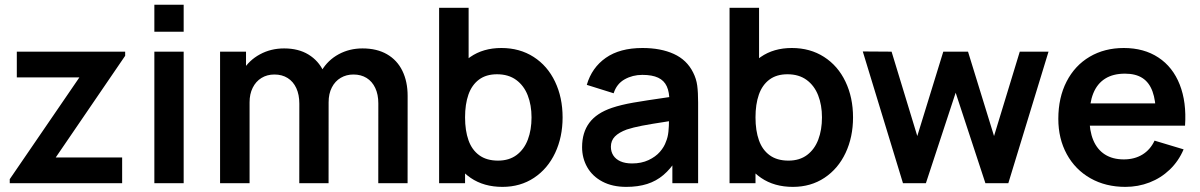

<svg xmlns="http://www.w3.org/2000/svg" viewBox="-20 -752 4926 788"><path d="M20 0V-16.7L305.8 -434.3H49V-540H493.7V-523L208.7 -105.7H481.3V0Z M613.5 -621.8V-732.5H733.8V-621.8ZM613.5 0V-540H733.8V0Z M1532.7 -327.8Q1532.7 -364.3 1520.1 -391Q1507.5 -417.8 1484.6 -432Q1461.7 -446.2 1430.7 -446.2Q1401.4 -446.2 1378.3 -432.5Q1355.2 -418.9 1342 -393.2Q1328.7 -367.6 1328.7 -332.3L1275 -364Q1274.6 -419.2 1300.1 -462.2Q1325.6 -505.2 1369.9 -529.3Q1414.2 -553.3 1467.8 -553.3Q1526.8 -553.3 1568.4 -529.3Q1610.1 -505.2 1631.5 -461.2Q1653 -417.1 1653 -358.3L1652.8 0H1532.5ZM883.2 0V-540H989.7V-372.5H1004.3V0ZM1208.5 -326.7Q1208.5 -363.5 1196 -390.5Q1183.5 -417.4 1160.5 -431.8Q1137.6 -446.2 1106.2 -446.2Q1075.9 -446.2 1052.9 -431.9Q1029.8 -417.6 1017.1 -391.8Q1004.3 -366.1 1004.3 -332.3L950.7 -368.3Q950.7 -420.2 976.5 -462.5Q1002.2 -504.8 1046.9 -529Q1091.6 -553.3 1146.2 -553.3Q1204.9 -553.3 1246.1 -528.1Q1287.3 -502.9 1308 -458.8Q1328.7 -414.7 1328.7 -357.8L1328.5 0H1208.3Z M2042.3 15Q1965.8 15 1911.7 -21.9Q1857.6 -58.8 1830 -123.3Q1802.5 -187.8 1802.5 -270.2Q1802.5 -352.3 1829.7 -416.8Q1856.8 -481.2 1910 -518.1Q1963.1 -555 2037.8 -555Q2112.9 -555 2170 -518.4Q2227.1 -481.8 2258 -416.8Q2289 -351.9 2289 -270.2Q2289 -189.4 2258.4 -124.4Q2227.8 -59.4 2171.7 -22.2Q2115.6 15 2042.3 15ZM1782.2 0V-720H1903.3V-379.2H1888.7V0ZM2024 -92.8Q2069.6 -92.8 2100.5 -116Q2131.3 -139.2 2146.4 -179.2Q2161.5 -219.2 2161.5 -270.2Q2161.5 -320.7 2145.9 -360.6Q2130.3 -400.6 2098.6 -423.9Q2066.9 -447.2 2019.8 -447.2Q1975 -447.2 1945.7 -425.2Q1916.4 -403.2 1902.5 -363.7Q1888.7 -324.2 1888.7 -270.2Q1888.7 -215.9 1902.8 -176.3Q1916.8 -136.7 1947 -114.8Q1977.1 -92.8 2024 -92.8Z M2550.2 15Q2493.4 15 2452.4 -6.7Q2411.4 -28.4 2390.2 -65.6Q2369 -102.8 2369 -148Q2369 -208.2 2398.8 -248.1Q2428.5 -288.1 2491.8 -309.5Q2528.7 -321.9 2578.8 -330.7Q2628.9 -339.4 2721.2 -352.7Q2733.6 -354.6 2746.2 -356.2Q2758.8 -357.9 2770.7 -359.8L2727.3 -335.7Q2727.6 -373.6 2716.6 -397.6Q2705.7 -421.6 2681.2 -433.1Q2656.7 -444.7 2616.3 -444.7Q2576.2 -444.7 2543.5 -426.3Q2510.8 -407.9 2498.5 -369.2L2388.3 -403.7Q2408.8 -474.4 2466.4 -514.7Q2524 -555 2616.7 -555Q2691.9 -555 2745.5 -530.6Q2799.1 -506.2 2824.7 -454.5Q2837.8 -428.8 2841.5 -401Q2845.2 -373.2 2845.2 -331.3V0H2739.5V-117.2L2757 -97.8Q2732.1 -58.6 2702.7 -33.7Q2673.3 -8.8 2635.9 3.1Q2598.5 15 2550.2 15ZM2574 -81.2Q2612.4 -81.2 2641.6 -94.9Q2670.8 -108.6 2688.5 -129Q2706.2 -149.4 2713.3 -170.7Q2720.9 -188.3 2723.3 -211.4Q2725.7 -234.4 2725.7 -261.5V-271.7L2762.7 -260.5L2719 -253.4Q2651.3 -243.1 2615 -236.1Q2578.7 -229.1 2552.5 -220.5Q2520.2 -208.6 2503.7 -191.8Q2487.2 -174.9 2487.2 -149.5Q2487.2 -129.3 2497.2 -113.9Q2507.2 -98.5 2526.6 -89.8Q2546.1 -81.2 2574 -81.2Z M3234.3 15Q3157.8 15 3103.7 -21.9Q3049.6 -58.8 3022 -123.3Q2994.5 -187.8 2994.5 -270.2Q2994.5 -352.3 3021.7 -416.8Q3048.8 -481.2 3102 -518.1Q3155.1 -555 3229.8 -555Q3304.9 -555 3362 -518.4Q3419.1 -481.8 3450 -416.8Q3481 -351.9 3481 -270.2Q3481 -189.4 3450.4 -124.4Q3419.8 -59.4 3363.7 -22.2Q3307.6 15 3234.3 15ZM2974.2 0V-720H3095.3V-379.2H3080.7V0ZM3216 -92.8Q3261.6 -92.8 3292.5 -116Q3323.3 -139.2 3338.4 -179.2Q3353.5 -219.2 3353.5 -270.2Q3353.5 -320.7 3337.9 -360.6Q3322.3 -400.6 3290.6 -423.9Q3258.9 -447.2 3211.8 -447.2Q3167 -447.2 3137.7 -425.2Q3108.4 -403.2 3094.5 -363.7Q3080.7 -324.2 3080.7 -270.2Q3080.7 -215.9 3094.8 -176.3Q3108.8 -136.7 3139 -114.8Q3169.1 -92.8 3216 -92.8Z M3686 0 3521 -540.8 3639.2 -540 3744.7 -193.7 3851.4 -540H3952.9L4059.7 -193.7L4165.3 -540H4283.3L4118.3 0H4024.3L3902.2 -371.5L3780 0Z M4598.8 15Q4517.8 15 4455.4 -20.3Q4393 -55.7 4358.2 -119.3Q4323.5 -182.9 4323.5 -264.2Q4323.5 -351.3 4357.4 -417.2Q4391.3 -483.2 4452.2 -519.1Q4513.2 -555 4592.2 -555Q4675 -555 4734.2 -516Q4793.4 -477.1 4821.8 -404.9Q4850.2 -332.8 4843.6 -236.3H4724V-280.3Q4723.7 -339.5 4710.1 -376.6Q4696.6 -413.7 4668.8 -431.7Q4640.9 -449.7 4597.2 -449.7Q4548.2 -449.7 4515.7 -429.2Q4483.1 -408.8 4467 -368.9Q4451 -329 4451 -270Q4451 -215.2 4467 -176.7Q4483.1 -138.2 4514.8 -118Q4546.6 -97.8 4592.2 -97.8Q4636.2 -97.8 4668.6 -117.6Q4701 -137.4 4718.5 -174.8L4837.7 -139Q4817.3 -90.9 4781.2 -56.2Q4745 -21.4 4698 -3.2Q4650.9 15 4598.8 15ZM4413 -236.3V-327.5H4784.7V-236.3Z"/></svg>

Font: Manrope
Style: Regular
Weight: 400
Designer: Mikhail Sharanda
Foundry: Mikhail Sharanda
Version: Version 4.503